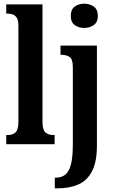

<svg xmlns="http://www.w3.org/2000/svg" viewBox="-20 -784 618 1044"><path d="M438 -632Q408 -632 386.5 -647.5Q365 -663 365 -698Q365 -733 386.5 -748.5Q408 -764 438 -764Q467 -764 489.5 -748.5Q512 -733 512 -698Q512 -663 489.5 -647.5Q467 -632 438 -632ZM278 240V182H284Q314 182 334.5 166Q355 150 365.5 111Q376 72 376 2V-419Q376 -463 358 -474.5Q340 -486 314 -486H309V-536H507V8Q507 97 480 148Q453 199 405 219.5Q357 240 294 240ZM14 0V-50H24Q49 -50 64.5 -64Q80 -78 80 -122V-648Q80 -675 70.5 -688.5Q61 -702 47.5 -706Q34 -710 24 -710H14V-760H211V-122Q211 -78 227 -64Q243 -50 268 -50H277V0Z"/></svg>

Font: Noto Serif ExtraCondensed
Style: Bold
Weight: 700
Width: 2
Designer: Monotype Design Team
Foundry: Monotype Imaging Inc.
Version: Version 2.014; ttfautohint (v1.8.4.7-5d5b)